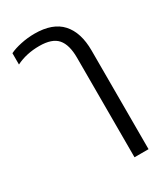

<svg xmlns="http://www.w3.org/2000/svg" viewBox="-186 -633 793 912"><g transform="rotate(-30 211.0 -177.0)"><path d="M275 -350Q275 -421 246 -454.5Q217 -488 147 -488Q76 -488 20 -460V-522Q44 -534 81.5 -542Q119 -550 157 -550Q256 -550 304 -497Q352 -444 352 -345V196H275Z"/></g></svg>

Font: Prompt Light
Style: Regular
Weight: 300
Designer: Katatrad Team
Foundry: CadsonDemak
Version: Version 1.001